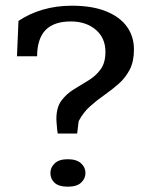

<svg xmlns="http://www.w3.org/2000/svg" viewBox="-20 -666 535 690"><path d="M187.5 -186Q186.5 -189.5 185.3 -201.4Q184.1 -213.4 183.3 -224.9Q182.6 -236.3 182.6 -238.3Q182.6 -279.8 200.4 -304Q218.3 -328.1 244.6 -344.5Q271 -360.8 297.4 -376.7Q323.7 -392.6 341.3 -416.3Q358.9 -439.9 358.9 -479.5Q358.9 -529.8 324 -559.3Q289.1 -588.9 234.4 -588.9Q173.8 -588.9 143.8 -558.1Q113.8 -527.3 113.3 -463.9H41L46.4 -590.8Q85.4 -617.2 134 -631.3Q182.6 -645.5 237.8 -645.5Q311 -645.5 360.8 -625.5Q410.6 -605.5 436 -570.3Q461.4 -535.2 461.4 -488.3Q461.4 -445.3 446.3 -416Q431.2 -386.7 407.2 -365.5Q383.3 -344.2 356 -325.2Q328.6 -306.2 303.7 -283.9Q278.8 -261.7 262.7 -230.5L257.3 -186ZM223.6 4.9Q191.4 4.9 176.3 -9Q161.1 -22.9 161.1 -44.4Q161.1 -64.5 176.8 -79.1Q192.4 -93.8 223.6 -93.8Q254.9 -93.8 271 -79.3Q287.1 -64.9 287.1 -44.4Q287.1 -24.4 271.7 -9.8Q256.3 4.9 223.6 4.9Z"/></svg>

Font: Kameron Medium
Style: Regular
Weight: 500
Designer: Vernon Adams
Foundry: Vernon Adams
Version: Version 1.100